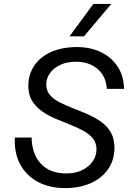

<svg xmlns="http://www.w3.org/2000/svg" viewBox="-20 -951 690 983"><path d="M314 12Q233 12 173.5 -20Q114 -52 83 -110.5Q52 -169 56 -247H142Q143 -162 189.5 -112.5Q236 -63 319 -63Q365 -63 399.5 -79.5Q434 -96 454 -124Q474 -152 474 -187Q474 -220 455 -243Q436 -266 405 -282.5Q374 -299 337 -313.5Q300 -328 262.5 -344Q225 -360 193.5 -382.5Q162 -405 143.5 -436Q125 -467 125 -511Q125 -570 155.5 -615Q186 -660 242 -685Q298 -710 374 -710Q444 -710 498 -683.5Q552 -657 583 -609Q614 -561 615 -496H527Q523 -561 479.5 -598Q436 -635 369 -635Q324 -635 290 -619.5Q256 -604 236.5 -577.5Q217 -551 217 -518Q217 -486 235.5 -464.5Q254 -443 285.5 -427Q317 -411 354.5 -396.5Q392 -382 429 -366Q466 -350 497.5 -327.5Q529 -305 547.5 -273Q566 -241 566 -194Q566 -132 533.5 -85Q501 -38 444 -13Q387 12 314 12ZM336 -765 458 -931H550L410 -765Z"/></svg>

Font: Azeret Mono Thin Light
Style: Italic
Weight: 300
Italic angle: -12°
Version: Version 1.002